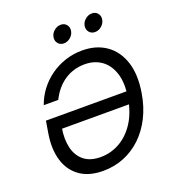

<svg xmlns="http://www.w3.org/2000/svg" viewBox="-164 -1058 1074 1191"><g transform="rotate(-20 372.5 -462.0)"><path d="M313 9.8Q218.8 9.8 159.2 -33Q99.6 -75.7 77.1 -151.1Q54.7 -226.6 70.8 -325.2L84 -404.8H637.7L624 -323.7H133.3L161.6 -329.1Q149.4 -255.9 163.3 -198.7Q177.2 -141.6 218 -108.9Q258.8 -76.2 327.1 -76.2Q394 -76.2 452.9 -109.1Q511.7 -142.1 553.5 -206.3Q595.2 -270.5 610.4 -363.3Q626 -456.5 605.7 -520.8Q585.4 -585 539.1 -618.2Q492.7 -651.4 428.2 -651.4Q389.2 -651.4 354.7 -640.6Q320.3 -629.9 291.5 -609.9Q262.7 -589.8 239.7 -562Q216.8 -534.2 199.7 -499.5H104Q122.6 -552.2 156 -595.9Q189.5 -639.6 234.1 -671.1Q278.8 -702.6 331.8 -720Q384.8 -737.3 442.4 -737.3Q535.6 -737.3 600.3 -692.1Q665 -647 692.4 -563.2Q719.7 -479.5 700.7 -363.8Q686.5 -276.9 651.6 -207.8Q616.7 -138.7 565.2 -90.1Q513.7 -41.5 449.7 -15.9Q385.7 9.8 313 9.8ZM559.1 -816.9Q535.2 -816.9 521 -834Q506.8 -851.1 510.7 -875Q514.6 -898.9 534.7 -915.8Q554.7 -932.6 578.6 -932.6Q602.5 -932.6 616.5 -915.8Q630.4 -898.9 626.5 -875Q622.6 -851.1 602.8 -834Q583 -816.9 559.1 -816.9ZM353.5 -816.9Q329.6 -816.9 315.4 -834Q301.3 -851.1 305.2 -875Q309.1 -898.9 329.1 -915.8Q349.1 -932.6 373 -932.6Q397 -932.6 410.9 -915.8Q424.8 -898.9 420.9 -875Q417 -851.1 397.2 -834Q377.4 -816.9 353.5 -816.9Z"/></g></svg>

Font: Inter Variable
Style: Italic
Weight: 400
Italic angle: -9.39999°
Designer: Rasmus Andersson
Foundry: rsms
Version: Version 4.001;git-9221beed3